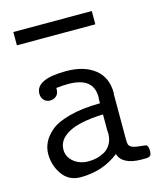

<svg xmlns="http://www.w3.org/2000/svg" viewBox="-107 -770 703 852"><g transform="rotate(-15 244.5 -344.0)"><path d="M35.6 -632.8V-693.8H396V-632.8ZM44.9 -129.9Q44.9 -156.7 56.4 -181.9Q67.9 -207 96.4 -231.9Q125 -256.8 183.6 -272.5Q242.2 -288.1 325.2 -289.1V-312L326.2 -314Q326.2 -315.9 326.2 -317.9Q326.2 -407.7 211.9 -408.2Q189 -408.2 155.8 -404.8Q156.7 -379.9 144.3 -368.9Q131.8 -357.9 116.2 -357.9Q97.2 -357.9 86.7 -369.9Q76.2 -381.8 76.2 -398.9Q76.2 -465.8 216.8 -465.8Q298.8 -465.8 347.4 -427.5Q396 -389.2 396 -317.9Q396 -316.9 395.5 -315.4Q395 -314 395 -313V-105Q395 -88.9 397 -82Q401.9 -64 438.5 -60.1Q475.1 -56.2 476.1 -55.2Q484.9 -50.3 484.9 -26.9Q484.9 -10.7 478.5 -5.4Q472.2 0 456.1 0H438Q351.1 -1 335 -53.2Q260.7 5.9 158.2 5.9Q104 5.9 74.5 -36.1Q44.9 -78.1 44.9 -129.9ZM115.2 -131.8Q115.2 -97.7 143.1 -75.4Q170.9 -53.2 210 -53.2Q228 -53.2 246.1 -57.1Q264.2 -61 283 -71Q301.8 -81.1 314 -101.6Q326.2 -122.1 326.2 -150.9Q326.2 -153.8 325.7 -158.4Q325.2 -163.1 325.2 -165V-237.8Q216.3 -233.9 165 -205.1Q115.2 -177.7 115.2 -131.8Z"/></g></svg>

Font: CMU Concrete
Style: Roman
Weight: 500
Version: Version 0.7.0